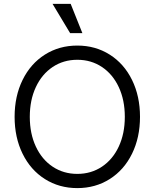

<svg xmlns="http://www.w3.org/2000/svg" viewBox="-20 -950 794 986"><path d="M55 -350Q55 -456 96 -539.5Q137 -623 210.5 -669.5Q284 -716 377 -716Q470 -716 543.5 -669.5Q617 -623 658 -539.5Q699 -456 699 -350Q699 -244 658 -160.5Q617 -77 543.5 -30.5Q470 16 377 16Q284 16 210.5 -30.5Q137 -77 96 -160.5Q55 -244 55 -350ZM621 -350Q621 -436 590 -502.5Q559 -569 503.5 -606Q448 -643 377 -643Q306 -643 250.5 -606Q195 -569 164 -502.5Q133 -436 133 -350Q133 -264 164 -197.5Q195 -131 250.5 -94Q306 -57 377 -57Q448 -57 503.5 -94Q559 -131 590 -197.5Q621 -264 621 -350ZM250 -930H343L403 -780H340Z"/></svg>

Font: Uncut Sans Variable
Style: Regular
Weight: 400
Designer: Kasper Nordkvist
Foundry: UNCUT.wtf
Version: Version 1.303;Glyphs 3.1.2 (3151)